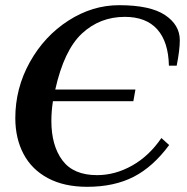

<svg xmlns="http://www.w3.org/2000/svg" viewBox="-20 -700 721 740"><path d="M39 -245Q39 -360 95 -460.5Q151 -561 243.5 -620.5Q336 -680 439 -680Q559 -680 616 -642Q673 -604 673 -545Q673 -507 661 -447H631Q629 -539 586 -587Q543 -635 461 -635Q365 -635 296 -571Q227 -507 193 -355H502L494 -310H184Q178 -271 178 -234Q178 -139 220.5 -82Q263 -25 354 -25Q424 -25 489.5 -62Q555 -99 602 -168L632 -141Q570 -57 495 -18.5Q420 20 316 20Q227 20 164.5 -13.5Q102 -47 70.5 -107Q39 -167 39 -245Z"/></svg>

Font: Philosopher
Style: Bold Italic
Weight: 700
Italic angle: -10°
Designer: Jovanny Lemonad
Foundry: Jovanny Lemonad
Version: Version 2.000